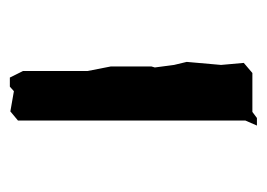

<svg xmlns="http://www.w3.org/2000/svg" viewBox="-94 -422 529 380"><g transform="rotate(-90 170.0 -231.5)"><path d="M238 -126 232 -151 227 -189 229 -196V-276L220 -322V-450L207 -476H189L180 -468L140 -475L122 -460V-10L112 13H127L139 4H216L236 -13L232 -58Z"/></g></svg>

Font: Dokdo
Style: Regular
Weight: 400
Version: Version 2.00